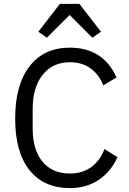

<svg xmlns="http://www.w3.org/2000/svg" viewBox="-20 -955 661 987"><path d="M288 -935H388L499 -792L455 -761L338 -878L221 -761L177 -792ZM339 12Q206 12 132 -80Q58 -172 58 -345Q58 -519 132 -614.5Q206 -710 339 -710Q510 -710 579 -557L511 -516Q489 -572 445.5 -603.5Q402 -635 339 -635Q250 -635 199 -570Q148 -505 148 -397V-293Q148 -185 198.5 -124Q249 -63 339 -63Q404 -63 449.5 -96.5Q495 -130 517 -189L584 -147Q550 -72 487 -30Q424 12 339 12Z"/></svg>

Font: Aneliza
Style: Regular
Weight: 400
Designer: Mike Abbink, Paul van der Laan, Pieter van Rosmalen
Foundry: Bold Monday
Version: Version 3.0